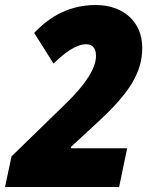

<svg xmlns="http://www.w3.org/2000/svg" viewBox="-48 -744 609 764"><path d="M-28 0H426L458 -154H234V-159L341 -258C466 -373 518 -454 518 -554C518 -658 442 -724 333 -724C236 -724 156 -685 88 -613L165 -491C209 -534 255 -568 295 -568C320 -568 334 -552 334 -522C334 -474 295 -410 212 -330L-2 -122Z"/></svg>

Font: Noto Sans SemiCondensed Black
Style: Italic
Weight: 900
Width: 4
Italic angle: -12°
Designer: Monotype Design Team
Foundry: Monotype Imaging Inc.
Version: Version 2.013